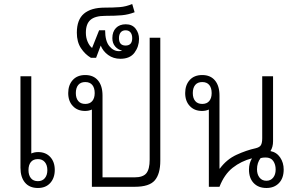

<svg xmlns="http://www.w3.org/2000/svg" viewBox="-20 -931 1472 957"><path d="M136 -551V-166Q151 -173 170 -173Q208 -173 230.5 -148.5Q253 -124 253 -84Q253 -44 230.5 -19Q208 6 169 6Q127 6 104.5 -21Q82 -48 82 -95V-551ZM169 -138Q146 -138 134 -123.5Q122 -109 122 -83Q122 -58 134 -43Q146 -28 169 -28Q191 -28 203.5 -43Q216 -58 216 -83Q216 -108 203.5 -123Q191 -138 169 -138Z M779 -743V-130Q779 -64 751.5 -32Q724 0 652 0H438V-385Q423 -378 404 -378Q366 -378 343 -402.5Q320 -427 320 -467Q320 -507 342.5 -532Q365 -557 405 -557Q446 -557 468.5 -530Q491 -503 491 -455V-47H650Q693 -47 709.5 -67.5Q726 -88 726 -135V-743ZM405 -413Q428 -413 440 -427.5Q452 -442 452 -467Q452 -493 440 -507.5Q428 -522 405 -522Q382 -522 370 -507.5Q358 -493 358 -467Q358 -442 370 -427.5Q382 -413 405 -413Z M580 -638Q545 -638 519 -657Q493 -676 482 -704L459 -643H433Q404 -660 383.5 -691Q363 -722 363 -768Q363 -833 398.5 -863Q434 -893 502 -893Q546 -893 577 -895.5Q608 -898 639 -911L651 -870Q620 -858 587.5 -855Q555 -852 505 -852Q454 -852 431 -832Q408 -812 408 -768Q408 -743 417 -722.5Q426 -702 439 -692L474 -780H504Q504 -727 524.5 -701.5Q545 -676 573 -676Q582 -676 589 -679Q568 -683 554 -699.5Q540 -716 540 -741Q540 -773 558 -791.5Q576 -810 607 -810Q639 -810 656 -788Q673 -766 673 -737Q673 -699 650.5 -668.5Q628 -638 580 -638ZM606 -704Q639 -704 639 -741Q639 -759 630.5 -769.5Q622 -780 606 -780Q590 -780 581.5 -769.5Q573 -759 573 -741Q573 -704 606 -704Z M1308 6Q1268 6 1244.5 -18.5Q1221 -43 1221 -86Q1221 -117 1236 -142Q1182 -128 1140 -95Q1098 -62 1074 0H1021V-385Q1006 -378 987 -378Q949 -378 926 -402.5Q903 -427 903 -467Q903 -507 925.5 -532Q948 -557 988 -557Q1029 -557 1051.5 -530Q1074 -503 1074 -455V-91H1076Q1110 -137 1159 -159.5Q1208 -182 1254 -192Q1275 -197 1281 -208.5Q1287 -220 1287 -242V-551H1341V-227Q1341 -198 1328 -178Q1359 -172 1376.5 -146Q1394 -120 1394 -86Q1394 -43 1370.5 -18.5Q1347 6 1308 6ZM988 -413Q1011 -413 1023 -427.5Q1035 -442 1035 -467Q1035 -493 1023 -507.5Q1011 -522 988 -522Q965 -522 953 -507.5Q941 -493 941 -467Q941 -442 953 -427.5Q965 -413 988 -413ZM1308 -30Q1329 -30 1341.5 -45.5Q1354 -61 1354 -86Q1354 -111 1342 -128.5Q1330 -146 1304 -146Q1290 -146 1279 -143Q1261 -120 1261 -87Q1261 -62 1273.5 -46Q1286 -30 1308 -30Z"/></svg>

Font: Noto Sans Thai Looped SemiCondensed Light
Style: Regular
Weight: 300
Width: 4
Designer: Sasikarn Vongin, Ben Mitchell
Foundry: The Fontpad Ltd
Version: Version 1.001; ttfautohint (v1.8.4.7-5d5b)